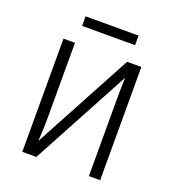

<svg xmlns="http://www.w3.org/2000/svg" viewBox="-122 -753 767 848"><g transform="rotate(20 261.0 -329.0)"><path d="M132 -171Q132 -135 128 -69L377 -532H444V0H391V-354Q391 -430 393 -463L144 0H78V-532H132ZM385 -613H136V-658H385Z"/></g></svg>

Font: Noto Sans UI NarrowLight
Style: Regular
Weight: 300
Width: 4
Designer: Monotype Design Team
Foundry: Monotype Imaging Inc.
Version: Version 1.001